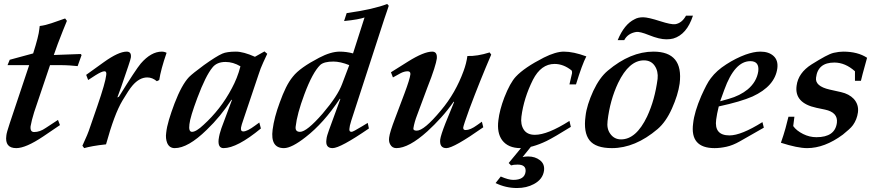

<svg xmlns="http://www.w3.org/2000/svg" viewBox="-20 -729 4387 967"><path d="M391 -452 371 -396Q353 -398 330 -399.5Q307 -401 279 -401H232L152 -164Q139 -122 134 -93Q131 -64 152 -64Q181 -64 211 -85L272 -125L282 -99L198 -42Q110 17 62 17Q3 17 12 -47Q13 -60 29 -108L127 -401H18L29 -428L147 -460Q175 -548 178 -582L180 -598Q196 -600 210 -603.5Q224 -607 239 -612L308 -636L317 -624Q309 -604 297 -575Q285 -546 271 -508L251 -452L386 -457Z M819 -463Q790 -379 782 -326L770 -320Q747 -339 722 -339Q682 -339 647 -298Q629 -277 597 -223Q576 -188 555.5 -133Q535 -78 514 -2Q476 2 448.5 7Q421 12 404 17L395 5Q409 -25 418.5 -48Q428 -71 433 -87L470 -194Q511 -313 515 -351Q518 -370 506 -370Q493 -370 461 -350L424 -326L414 -352L503 -416Q577 -469 618 -469Q643 -469 639 -439Q638 -431 625.5 -394Q613 -357 590 -290L571 -238L579 -242Q663 -378 689 -409Q741 -469 795 -469Q808 -469 819 -463Z M1294 -82Q1174 17 1106 17Q1077 17 1081 -26Q1083 -41 1086.5 -55Q1090 -69 1095 -83L1148 -225L1146 -227Q1092 -143 1021 -75Q927 17 860 17Q833 17 822 -9Q813 -32 817 -60Q820 -89 831 -126Q842 -163 859 -208Q895 -302 932 -341Q950 -359 1007 -401Q1070 -446 1100 -459Q1111 -464 1128.5 -466.5Q1146 -469 1168 -469Q1206 -469 1264 -443L1312 -470L1326 -458L1306 -415Q1292 -385 1282 -353L1210 -139Q1202 -116 1198 -103Q1194 -90 1194 -87Q1191 -67 1205 -67Q1225 -67 1264 -96L1286 -112ZM1191 -395Q1154 -417 1116 -417Q1072 -417 1050 -389Q1016 -348 974 -236Q956 -188 946 -155Q936 -122 934 -103Q929 -65 947 -65Q968 -65 1005 -100Q1047 -138 1083 -184Q1119 -230 1148 -285Q1161 -309 1172 -336.5Q1183 -364 1191 -395Z M1938 -700Q1934 -688 1928.5 -671.5Q1923 -655 1916 -635L1749 -121Q1740 -92 1740 -82Q1737 -65 1751 -65Q1758 -65 1804 -93L1832 -110L1838 -82Q1694 17 1655 17Q1618 17 1624 -26Q1625 -37 1628.5 -48.5Q1632 -60 1637 -74L1694 -230L1692 -232Q1650 -169 1607.5 -121.5Q1565 -74 1520 -39Q1449 17 1410 17Q1341 17 1353 -76Q1361 -138 1389 -213Q1404 -255 1420 -287.5Q1436 -320 1455 -343Q1473 -366 1506 -389.5Q1539 -413 1587 -438Q1646 -469 1691 -469Q1725 -469 1758 -460L1816 -641Q1802 -636 1777 -631.5Q1752 -627 1713 -623L1726 -663Q1797 -673 1847 -684.5Q1897 -696 1930 -709ZM1739 -401Q1694 -419 1659 -419Q1612 -419 1593 -402Q1554 -364 1513 -254Q1476 -155 1469 -91Q1466 -65 1491 -65Q1525 -65 1605 -157Q1681 -246 1703 -306Z M2414 -88Q2265 17 2228 17Q2193 17 2197 -26Q2200 -48 2223 -107L2267 -215L2265 -217Q2235 -174 2201.5 -137Q2168 -100 2133 -68Q2039 17 1976 17Q1955 17 1945 -2Q1937 -16 1940 -37Q1943 -63 1971 -136Q1983 -167 1994 -197Q2005 -227 2017 -258Q2044 -330 2047 -355Q2048 -370 2033 -370Q2016 -370 1997 -360L1959 -339L1949 -365L2035 -419Q2115 -469 2157 -469Q2183 -469 2180 -434Q2178 -418 2166.5 -381.5Q2155 -345 2132 -287L2081 -150Q2067 -114 2062 -83Q2060 -71 2079 -71Q2116 -71 2200 -172Q2238 -217 2266.5 -267Q2295 -317 2315 -372Q2329 -410 2334 -447Q2383 -445 2446 -465L2454 -454Q2398 -324 2344 -180Q2315 -100 2313 -87Q2312 -74 2325 -74Q2349 -74 2383 -99L2407 -116Z M2933 -445Q2912 -405 2881 -304H2848L2861 -360Q2862 -369 2859 -374Q2818 -407 2773 -407Q2705 -407 2664 -327Q2618 -235 2606 -141Q2601 -102 2618 -76Q2635 -50 2674 -50Q2738 -50 2848 -120L2855 -90Q2813 -64 2783 -46.5Q2753 -29 2733 -19Q2658 17 2602 17Q2539 17 2509 -23Q2482 -60 2490 -123Q2496 -175 2520 -238Q2549 -312 2578 -343Q2621 -389 2719 -439Q2779 -469 2820 -469Q2868 -469 2933 -445ZM2720 130Q2714 174 2669 198Q2632 218 2584 218Q2527 218 2476 193L2502 160Q2541 177 2565 177Q2622 177 2627 136Q2631 100 2587 100Q2566 100 2554 104L2542 92L2622 -5H2666L2612 62Q2625 59 2640 59Q2675 59 2699.5 78Q2724 97 2720 130Z M3403 -308Q3395 -251 3364 -182Q3334 -115 3292 -79Q3179 17 3062 17Q2980 17 2949 -22.5Q2918 -62 2929 -144Q2932 -172 2942 -204Q2952 -236 2968 -271Q3000 -339 3041 -373Q3155 -469 3271 -469Q3423 -469 3403 -308ZM3292 -332Q3296 -370 3277.5 -397.5Q3259 -425 3223 -425Q3148 -425 3093 -311Q3052 -224 3040 -120Q3035 -81 3053 -56Q3073 -27 3108 -27Q3184 -27 3239 -142Q3259 -185 3272 -232Q3285 -279 3292 -332ZM3470 -650Q3439 -555 3371 -535Q3356 -531 3336 -531Q3301 -531 3249 -552Q3202 -571 3184 -568Q3142 -561 3124 -527H3091Q3124 -607 3176 -632Q3193 -642 3219 -642Q3244 -642 3306 -622Q3359 -605 3380 -607Q3414 -612 3435 -650Z M3895 -385Q3883 -295 3770 -243Q3711 -217 3600 -193Q3595 -174 3592 -157.5Q3589 -141 3587 -127Q3576 -47 3654 -47Q3713 -47 3820 -114L3827 -86L3706 -17Q3671 3 3639 10Q3607 17 3579 17Q3454 17 3471 -108Q3477 -165 3512 -246Q3526 -277 3537.5 -299Q3549 -321 3560 -335Q3575 -355 3594 -372Q3613 -389 3638 -405Q3686 -436 3735 -454Q3755 -461 3773.5 -465Q3792 -469 3810 -469Q3852 -469 3876 -447Q3900 -425 3895 -385ZM3799 -370Q3805 -421 3759 -421Q3680 -421 3628 -277L3607 -219L3650 -231Q3707 -247 3746 -279Q3791 -317 3799 -370Z M4347 -438Q4318 -334 4316 -322H4286V-370Q4237 -414 4182 -414Q4099 -414 4090 -338Q4084 -295 4158 -278L4216 -265Q4256 -256 4280 -231Q4306 -202 4301 -163Q4296 -127 4276 -99Q4268 -88 4255 -76.5Q4242 -65 4225 -51Q4133 17 4045 17Q3997 17 3913 -10Q3927 -50 3936 -82.5Q3945 -115 3951 -141H3981L3975 -94Q3991 -71 4025 -54Q4057 -38 4092 -38Q4186 -38 4195 -111Q4201 -163 4135 -177L4092 -186Q3980 -210 3992 -297Q4000 -362 4068 -405Q4108 -430 4135 -444.5Q4162 -459 4179 -463Q4206 -469 4227 -469Q4300 -469 4347 -438Z"/></svg>

Font: DG Didot
Style: Bold Italic
Weight: 700
Designer: David Gatwood, Takis Katsoulidis, and George D. Matthiopoulos
Foundry: David Gatwood
Version: Version 1.0